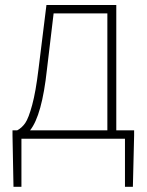

<svg xmlns="http://www.w3.org/2000/svg" viewBox="-20 -547 580 757"><path d="M191.4 -494.1 165 -272.5Q145.5 -91.8 98.6 -33.2H403.3V-494.1ZM438.5 -33.2H508.8V-12.7L503.9 189.5H472.7V0H64.5V189.5H33.2L29.3 -12.7V-33.2H47.9Q66.4 -43 79.6 -62Q92.8 -81.1 106.9 -133.3Q121.1 -185.5 131.8 -274.4L163.1 -527.3H438.5Z"/></svg>

Font: Gen Shin Gothic ExtraLight
Style: Regular
Weight: 100
Designer: [Source Han Sans]
Ryoko NISHIZUKA  (kana & ideographs); Paul D. Hunt (Latin, Greek & Cyrillic); Wenlong ZHANG  (bopomofo
Version: Version 1.002.20150607